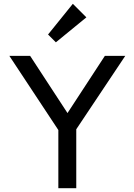

<svg xmlns="http://www.w3.org/2000/svg" viewBox="-20 -987 705 1007"><path d="M273 -765 433 -896 362 -967 232 -806ZM286 0H380V-309L637 -694H530L334 -394L138 -694H29L286 -305Z"/></svg>

Font: Outfit
Style: Regular
Weight: 400
Designer: Rodrigo Fuenzalida
Foundry: fragTYPE
Version: Version 1.100;gftools[0.9.27]